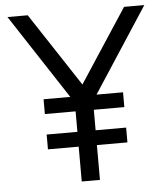

<svg xmlns="http://www.w3.org/2000/svg" viewBox="-53 -792 729 840"><g transform="rotate(-5 311.5 -372.5)"><path d="M272 -346 11 -745H100L328 -398H296L523 -745H612L352 -346V0H272ZM137 -373H486V-308H137ZM137 -218H486V-153H137Z"/></g></svg>

Font: Trafiko Sans Variable
Style: Regular
Weight: 400
Designer: Gumpita Rahayu / Trafiko
Foundry: Tokotype / Trafiko
Version: Version 0.001;FEAKit 1.0